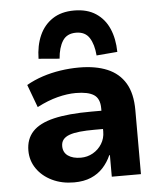

<svg xmlns="http://www.w3.org/2000/svg" viewBox="-55 -820 736 879"><g transform="rotate(-5 313.5 -381.0)"><path d="M250 11Q194 11 149.5 -10.5Q105 -32 79.5 -69Q54 -106 54 -152Q54 -205 85.5 -239Q117 -273 183.5 -289Q250 -305 357 -305H423V-221H364Q325 -221 296 -218Q267 -215 248 -208Q229 -201 219.5 -189Q210 -177 210 -159Q210 -130 232 -114.5Q254 -99 291 -99Q321 -99 346.5 -113.5Q372 -128 387.5 -153Q403 -178 403 -209V-316Q403 -361 376 -378.5Q349 -396 293 -396Q254 -396 209 -384.5Q164 -373 114 -347L75 -452Q110 -472 149.5 -485Q189 -498 232 -504.5Q275 -511 318 -511Q394 -511 447.5 -488.5Q501 -466 529.5 -418.5Q558 -371 558 -294V0H424V-99H421Q407 -67 384 -42Q361 -17 328 -3Q295 11 250 11ZM233 -559 137 -567Q138 -628 158.5 -674Q179 -720 219 -746.5Q259 -773 318 -773Q378 -773 418 -746.5Q458 -720 478 -674Q498 -628 499 -567L403 -559Q399 -610 379.5 -640.5Q360 -671 318 -671Q276 -671 256.5 -640.5Q237 -610 233 -559Z"/></g></svg>

Font: Nunito Sans 8pt ExtraBold
Style: Regular
Weight: 800
Version: Version 3.101;gftools[0.9.27]